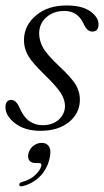

<svg xmlns="http://www.w3.org/2000/svg" viewBox="-20 -458 372 684"><path d="M131.5 -12Q168 -12 189.8 -32.2Q211.5 -52.5 211.5 -81Q211.5 -101.5 197.8 -124.5Q184 -147.5 143 -187.5Q112.5 -217 95.5 -238Q78.5 -259 71.8 -277.8Q65 -296.5 65.5 -319Q67 -368.5 108.8 -403.5Q150.5 -438.5 216.5 -438.5Q272 -438.5 301.2 -418Q330.5 -397.5 331 -371.5Q331 -345.5 309 -345.5Q299.5 -345.5 292 -352Q284.5 -358.5 276.5 -376Q255.5 -419 210 -419Q170 -419 144.8 -396.2Q119.5 -373.5 119.5 -338.5Q119.5 -315 132.2 -290.2Q145 -265.5 190.5 -222.5Q237 -179.5 251.5 -153.2Q266 -127 264.5 -97.5Q262 -51.5 224 -21.8Q186 8 124 8Q68.5 8 34 -18.5Q-0.5 -45 -0.5 -76Q-0.5 -102 20.5 -102Q38.5 -102 51 -71Q65.5 -39 86 -25.5Q106.5 -12 131.5 -12ZM108.5 123Q90.5 123 84 113Q77.5 103 81.5 88Q86 71.5 99.2 61.2Q112.5 51 128.5 51Q147.5 51 155.5 65.8Q163.5 80.5 155.5 111Q145.5 149 119.5 173.2Q93.5 197.5 60.5 205Q49 207.5 48.5 200.5Q48.5 192.5 58 190.5Q85.5 183.5 104 166.8Q122.5 150 127 134Q129.5 123 120.5 123Z"/></svg>

Font: Fraunces 144pt Soft Light
Style: Italic
Weight: 300
Italic angle: -16°
Version: Version 1.000;[b76b70a41]